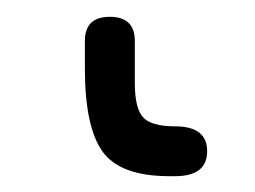

<svg xmlns="http://www.w3.org/2000/svg" viewBox="-20 -39 310 233"><path d="M192.4 174.8H185.5Q126 174.8 104.5 145Q83 115.2 83 43.9V10.7Q83 -18.6 113.3 -18.6Q143.6 -18.6 143.6 10.7V61.5Q143.6 91.8 153.3 103Q163.1 114.3 192.4 114.3Q231.4 114.3 231.4 144.5Q231.4 174.8 192.4 174.8Z"/></svg>

Font: Jura
Style: Medium
Weight: 500
Version: Version 2.6.1